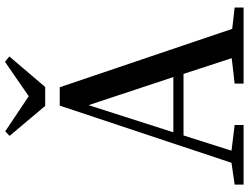

<svg xmlns="http://www.w3.org/2000/svg" viewBox="-134 -868 1002 774"><g transform="rotate(-90 367.0 -481.0)"><path d="M403.3 -799.8H327.1L206.1 -943.4L224.6 -960.9L366.2 -866.2L504.9 -961.9L526.4 -944.3ZM220.7 -283.2H443.4L330.1 -625ZM637.7 -45.9 723.6 -36.1V0H417V-36.1L519.5 -47.9L456.1 -242.2H208L146.5 -48.8L250 -36.1V0H9.8V-36.1L97.7 -48.8L328.1 -741.2H402.3Z"/></g></svg>

Font: GenYoMin JP SemiBold
Style: Regular
Weight: 600
Version: Version 1.001;PS 1;hotconv 16.6.51;makeotf.lib2.5.65220 DEVE